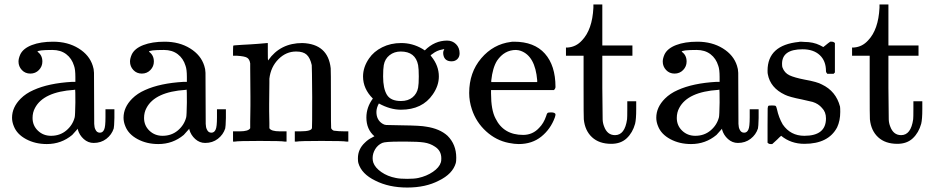

<svg xmlns="http://www.w3.org/2000/svg" viewBox="-20 -635 4212 861"><path d="M63 -359Q63 -373 71 -391Q84 -418 123 -433Q162 -448 218 -448Q284 -448 332.5 -418Q381 -388 396 -340Q401 -326 401.5 -308.5Q402 -291 402 -194Q402 -96 402.5 -79.5Q403 -63 408 -54Q414 -40 428 -40Q441 -40 447 -54Q453 -66 453 -109V-145H493V-106Q492 -66 490 -59Q481 -31 457 -12.5Q433 6 400 6Q375 6 355.5 -11.5Q336 -29 329 -54V-58Q326 -55 317 -44.5Q308 -34 304 -30Q255 11 190 11Q138 11 97 -11Q56 -33 42 -69Q34 -88 34 -107Q34 -154 73 -193Q96 -216 130 -231Q198 -262 304 -268H318V-290Q318 -324 312 -340Q302 -373 277 -392Q252 -411 215 -411Q148 -411 148 -403Q170 -388 170 -359Q170 -337 154.5 -321Q139 -305 116 -305Q93 -305 78 -321Q63 -337 63 -359ZM318 -175Q318 -233 317 -233Q314 -233 312 -232Q175 -223 137 -151Q126 -131 126 -106Q126 -72 150 -49Q174 -26 209 -26Q249 -26 277.5 -50Q306 -74 315 -109Q317 -116 318 -175Z M563 -359Q563 -373 571 -391Q584 -418 623 -433Q662 -448 718 -448Q784 -448 832.5 -418Q881 -388 896 -340Q901 -326 901.5 -308.5Q902 -291 902 -194Q902 -96 902.5 -79.5Q903 -63 908 -54Q914 -40 928 -40Q941 -40 947 -54Q953 -66 953 -109V-145H993V-106Q992 -66 990 -59Q981 -31 957 -12.5Q933 6 900 6Q875 6 855.5 -11.5Q836 -29 829 -54V-58Q826 -55 817 -44.5Q808 -34 804 -30Q755 11 690 11Q638 11 597 -11Q556 -33 542 -69Q534 -88 534 -107Q534 -154 573 -193Q596 -216 630 -231Q698 -262 804 -268H818V-290Q818 -324 812 -340Q802 -373 777 -392Q752 -411 715 -411Q648 -411 648 -403Q670 -388 670 -359Q670 -337 654.5 -321Q639 -305 616 -305Q593 -305 578 -321Q563 -337 563 -359ZM818 -175Q818 -233 817 -233Q814 -233 812 -232Q675 -223 637 -151Q626 -131 626 -106Q626 -72 650 -49Q674 -26 709 -26Q749 -26 777.5 -50Q806 -74 815 -109Q817 -116 818 -175Z M1188 -60Q1196 -46 1235 -46H1249H1265V0H1257Q1244 -3 1145 -3Q1046 -3 1033 0H1025V-46H1041H1055Q1094 -46 1102 -60V-68Q1102 -77 1102 -91Q1102 -105 1102.5 -122.5Q1103 -140 1103 -161.5Q1103 -183 1103 -203Q1103 -234 1102.5 -269.5Q1102 -305 1102 -328V-351Q1099 -370 1087.5 -376.5Q1076 -383 1043 -385H1025V-408Q1025 -431 1027 -431L1037 -432Q1047 -433 1065.5 -434Q1084 -435 1102 -436Q1119 -437 1138 -438.5Q1157 -440 1167 -441Q1177 -442 1178 -442H1181V-402Q1181 -364 1182 -364L1183 -365Q1237 -442 1336 -442Q1451 -438 1463 -329Q1464 -322 1464 -190Q1464 -62 1465 -60Q1469 -52 1477 -49Q1498 -46 1526 -46H1542V0H1534Q1521 -3 1422 -3Q1323 -3 1310 0H1302V-46H1318H1326Q1379 -46 1379 -62Q1380 -64 1380 -200Q1379 -335 1378 -343Q1371 -375 1355.5 -389.5Q1340 -404 1308 -404Q1263 -404 1229 -370Q1194 -335 1188 -282Q1188 -281 1188 -263.5Q1188 -246 1187.5 -219Q1187 -192 1187 -168Q1187 -153 1187 -136.5Q1187 -120 1187.5 -107Q1188 -94 1188 -83.5Q1188 -73 1188 -66Z M1885 -409Q1929 -453 1985 -453Q2009 -453 2025 -437Q2041 -421 2041 -396Q2041 -380 2031 -370Q2021 -360 2005 -360Q1973 -360 1968 -390Q1966 -404 1971 -411Q1971 -412 1972 -414V-415Q1968 -414 1963 -413Q1939 -409 1919 -393Q1911 -388 1911 -386Q1913 -384 1915 -381Q1948 -340 1948 -292Q1948 -251 1921 -212Q1874 -143 1778 -143Q1730 -143 1679 -171Q1668 -151 1668 -133Q1668 -98 1694 -81Q1703 -75 1711.5 -74.5Q1720 -74 1783 -73Q1867 -72 1891 -67Q1952 -58 1987 -26Q2026 13 2026 72Q2026 90 2024 96Q2010 145 1948 175Q1889 206 1806 206Q1724 206 1663 175Q1601 145 1587 96Q1585 90 1585 75Q1585 34 1616 5Q1631 -10 1648 -18L1659 -24Q1623 -55 1623 -108Q1623 -154 1652 -193Q1608 -237 1608 -292Q1608 -334 1635 -373Q1656 -404 1694 -423Q1732 -442 1779 -442Q1830 -442 1874 -416ZM1698 -292Q1698 -238 1715 -210Q1732 -182 1778 -182Q1810 -182 1830 -198.5Q1850 -215 1855 -242Q1858 -258 1858 -292Q1858 -326 1855 -343Q1843 -404 1777 -404Q1748 -404 1727 -387.5Q1706 -371 1701 -343Q1698 -326 1698 -292ZM1931 23Q1909 8 1881.5 4Q1854 0 1803 0H1774Q1707 0 1694 6Q1674 15 1662.5 34Q1651 53 1651 74Q1651 85 1654 94Q1662 117 1690 136.5Q1718 156 1755 163Q1773 167 1806 167Q1838 167 1856 163Q1893 155 1921.5 135.5Q1950 116 1957 93Q1959 88 1959 75Q1959 41 1931 23Z M2471 -245Q2471 -238 2464 -231H2182V-216Q2182 -142 2202 -104Q2238 -30 2326 -30Q2369 -30 2398 -62Q2418 -82 2429 -114Q2432 -125 2435 -128Q2438 -131 2451 -131Q2471 -131 2471 -121Q2471 -117 2468 -108Q2449 -56 2407.5 -22.5Q2366 11 2306 11Q2287 11 2262 6Q2205 -5 2160 -46Q2115 -87 2096 -145Q2084 -181 2084 -218Q2084 -310 2138 -373.5Q2192 -437 2271 -447Q2275 -448 2285 -448Q2376 -448 2423.5 -394.5Q2471 -341 2471 -245ZM2389 -275Q2380 -384 2315 -407Q2308 -410 2294 -411Q2242 -411 2209 -363Q2189 -331 2183 -274V-267H2389Z M2641 -600V-615H2681V-431H2816V-385H2681V-241Q2682 -116 2682.5 -99.5Q2683 -83 2689 -68Q2703 -29 2738 -29Q2782 -29 2792 -100Q2793 -108 2793 -146V-181H2833V-146Q2833 -100 2828 -80Q2817 -40 2790.5 -15Q2764 10 2721 10Q2667 10 2635 -19.5Q2603 -49 2598 -100Q2597 -107 2597 -248V-385H2518V-422H2527Q2564 -425 2590 -454Q2636 -502 2641 -600Z M2952 -359Q2952 -373 2960 -391Q2973 -418 3012 -433Q3051 -448 3107 -448Q3173 -448 3221.5 -418Q3270 -388 3285 -340Q3290 -326 3290.5 -308.5Q3291 -291 3291 -194Q3291 -96 3291.5 -79.5Q3292 -63 3297 -54Q3303 -40 3317 -40Q3330 -40 3336 -54Q3342 -66 3342 -109V-145H3382V-106Q3381 -66 3379 -59Q3370 -31 3346 -12.5Q3322 6 3289 6Q3264 6 3244.5 -11.5Q3225 -29 3218 -54V-58Q3215 -55 3206 -44.5Q3197 -34 3193 -30Q3144 11 3079 11Q3027 11 2986 -11Q2945 -33 2931 -69Q2923 -88 2923 -107Q2923 -154 2962 -193Q2985 -216 3019 -231Q3087 -262 3193 -268H3207V-290Q3207 -324 3201 -340Q3191 -373 3166 -392Q3141 -411 3104 -411Q3037 -411 3037 -403Q3059 -388 3059 -359Q3059 -337 3043.5 -321Q3028 -305 3005 -305Q2982 -305 2967 -321Q2952 -337 2952 -359ZM3207 -175Q3207 -233 3206 -233Q3203 -233 3201 -232Q3064 -223 3026 -151Q3015 -131 3015 -106Q3015 -72 3039 -49Q3063 -26 3098 -26Q3138 -26 3166.5 -50Q3195 -74 3204 -109Q3206 -116 3207 -175Z M3579 -414Q3487 -414 3487 -349Q3487 -336 3489 -332Q3498 -308 3520 -297.5Q3542 -287 3588 -278Q3645 -268 3666 -256Q3729 -226 3747 -157Q3748 -151 3748 -133Q3748 -94 3734 -64Q3695 10 3587 10Q3527 10 3483 -26L3475 -19L3466 -10Q3460 -4 3454 1L3443 11H3435Q3428 11 3422 5V-74Q3422 -139 3422.5 -149Q3423 -159 3427 -161Q3429 -162 3443 -162Q3456 -162 3458.5 -160Q3461 -158 3464 -146Q3472 -108 3490 -77Q3525 -26 3587 -26Q3684 -26 3684 -104Q3684 -133 3666 -151Q3650 -170 3624 -178Q3607 -182 3576 -189Q3520 -200 3500 -210Q3434 -241 3423 -303Q3422 -307 3422 -318Q3422 -433 3563 -447Q3567 -449 3587 -447Q3627 -447 3657 -432L3672 -424L3681 -431Q3694 -442 3703 -448H3711Q3718 -448 3724 -442V-310L3718 -304H3690Q3684 -310 3684 -316Q3684 -362 3656 -388Q3628 -414 3579 -414Z M3924 -600V-615H3964V-431H4099V-385H3964V-241Q3965 -116 3965.5 -99.5Q3966 -83 3972 -68Q3986 -29 4021 -29Q4065 -29 4075 -100Q4076 -108 4076 -146V-181H4116V-146Q4116 -100 4111 -80Q4100 -40 4073.5 -15Q4047 10 4004 10Q3950 10 3918 -19.5Q3886 -49 3881 -100Q3880 -107 3880 -248V-385H3801V-422H3810Q3847 -425 3873 -454Q3919 -502 3924 -600Z"/></svg>

Font: KaTeX_Main
Style: Regular
Weight: 400
Version: Version 1.1; ttfautohint (v1.3)